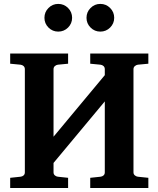

<svg xmlns="http://www.w3.org/2000/svg" viewBox="-20 -938 790 958"><path d="M720.2 0H430.2V-50.8L481 -56.2Q490.2 -57.1 496.6 -62.7Q502.9 -68.4 502.9 -78.1V-432.1L247.1 -125V-78.1Q247.1 -68.4 253.9 -62.7Q260.7 -57.1 269 -56.2L319.8 -50.8V0H30.8V-50.8L82 -56.2Q91.3 -57.1 97.7 -62.7Q104 -68.4 104 -78.1V-592.8Q104 -602.5 97.7 -608.4Q91.3 -614.3 82 -615.2L30.8 -620.1V-670.9H319.8V-620.1L269 -615.2Q260.7 -614.3 253.9 -608.4Q247.1 -602.5 247.1 -592.8V-255.9L502.9 -563V-592.8Q502.9 -602.5 496.6 -608.4Q490.2 -614.3 481 -615.2L430.2 -620.1V-670.9H720.2V-620.1L668 -615.2Q660.2 -614.3 653.1 -608.4Q646 -602.5 646 -592.8V-78.1Q646 -68.4 653.1 -62.7Q660.2 -57.1 668 -56.2L720.2 -50.8ZM549.8 -849.1Q549.8 -820.8 529.5 -800.5Q509.3 -780.3 480.5 -780.3Q452.1 -780.3 431.9 -800.5Q411.6 -820.8 411.6 -849.1Q411.6 -877.9 431.9 -898.2Q452.1 -918.5 480.5 -918.5Q509.3 -918.5 529.5 -898.2Q549.8 -877.9 549.8 -849.1ZM339.8 -849.1Q339.8 -820.8 319.6 -800.5Q299.3 -780.3 270.5 -780.3Q242.2 -780.3 221.9 -800.5Q201.7 -820.8 201.7 -849.1Q201.7 -877.9 221.9 -898.2Q242.2 -918.5 270.5 -918.5Q299.3 -918.5 319.6 -898.2Q339.8 -877.9 339.8 -849.1Z"/></svg>

Font: Charis
Style: Bold
Weight: 700
Designer: Walt Agee, Miriam Martin, Annie Olsen, Victor Gaultney, Lorna Priest, Alan Ward, Bob Hallissy, Martin Hosken, Sharon Cor
Foundry: SIL Global
Version: Version 7.000